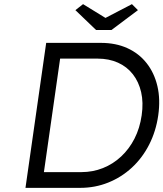

<svg xmlns="http://www.w3.org/2000/svg" viewBox="-20 -907 789 927"><path d="M103 0 203 -700H467Q539 -700 595 -674.5Q651 -649 688 -602Q725 -555 740 -491Q755 -427 744 -350Q733 -273 700 -208.5Q667 -144 616.5 -97.5Q566 -51 502.5 -25.5Q439 0 367 0ZM190 -62 183 -76H373Q428 -76 477 -95.5Q526 -115 565 -151.5Q604 -188 629.5 -238Q655 -288 664 -350Q673 -412 661.5 -462Q650 -512 621.5 -548.5Q593 -585 549.5 -604.5Q506 -624 451 -624H258L272 -636ZM444 -762 344 -858 381 -887 503 -812H473L617 -887L646 -858L518 -762Z"/></svg>

Font: Lexend Light
Style: Italic
Weight: 300
Italic angle: -8.13011°
Designer: Bonnie Shaver-Troup, Thomas Jockin
Foundry: Lexend
Version: Version 1.007